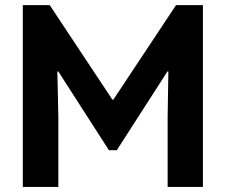

<svg xmlns="http://www.w3.org/2000/svg" viewBox="-20 -740 894 760"><path d="M70.3 -719.7H176.8L424.8 -345.7H428.7L676.8 -719.7H783.2V0H643.6V-280.3L646.5 -457H642.6L442.4 -145.5H411.1L210.9 -457H207L210.9 -280.3V0H70.3Z"/></svg>

Font: Reddit Sans Strawberry
Style: Bold
Weight: 700
Designer: Stephen Hutchings
Foundry: Reddit
Version: Version 1.013